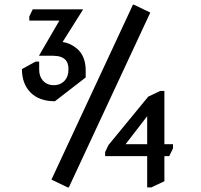

<svg xmlns="http://www.w3.org/2000/svg" viewBox="-20 -777 853 816"><path d="M513.7 -164.1H605.5V-283.2ZM605.5 19.5V-113.3H426.8V-130.9L441.4 -161.1L609.9 -366.2L661.1 -390.6H678.7V-164.1H715.3V-146.5L699.2 -113.3H678.7V-6.8L623 19.5ZM119.1 -737.3H333.5L246.1 -598.6Q279.3 -593.8 307.1 -570.3Q344.2 -538.6 344.2 -477.5V-447.8L213.4 -346.7Q146 -346.7 109.4 -384.3Q73.2 -421.4 73.2 -483.4L130.9 -515.1H146.5V-481Q146.5 -453.6 161.1 -436Q178.7 -415 209 -415Q237.8 -415 256.3 -436Q271 -452.6 271 -482.9Q271 -507.8 259.8 -521Q243.7 -539.6 207 -540H145.5L232.4 -689.5H104.5V-707ZM267.6 19.5 198.7 -13.7 544.9 -756.8H549.8L618.7 -723.6L272.5 19.5Z"/></svg>

Font: Nova Cut
Style: Book
Weight: 400
Version: Version 2.000